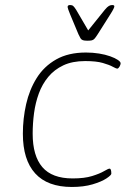

<svg xmlns="http://www.w3.org/2000/svg" viewBox="-20 -738 525 764"><path d="M266 6Q169 6 120 -48Q71 -102 71 -206Q71 -266 84 -323.5Q97 -381 126 -427.5Q155 -474 203.5 -501.5Q252 -529 322 -529Q349 -529 374 -525Q399 -521 418.5 -514Q438 -507 449 -499.5Q460 -492 460 -486Q460 -484 459 -480.5Q458 -477 456 -473.5Q454 -470 451.5 -467.5Q449 -465 447 -465Q442 -465 428.5 -472.5Q415 -480 389 -487.5Q363 -495 319 -495Q268 -495 232 -478Q196 -461 172 -432Q148 -403 134.5 -366Q121 -329 115.5 -288Q110 -247 110 -206Q110 -118 148.5 -73Q187 -28 269 -28Q316 -28 346.5 -37.5Q377 -47 394 -57Q411 -67 416 -67Q419 -67 420.5 -63.5Q422 -60 422.5 -55.5Q423 -51 423 -47Q423 -41 403.5 -28Q384 -15 348.5 -4.5Q313 6 266 6ZM427 -718Q430 -718 432.5 -717Q435 -716 435 -712Q435 -710 431.5 -702.5Q428 -695 419 -681L369 -602Q362 -591 357 -585Q352 -579 345.5 -577.5Q339 -576 328 -576Q316 -576 310 -578Q304 -580 300.5 -585.5Q297 -591 292 -602L259 -681Q254 -693 251.5 -700.5Q249 -708 249 -710Q249 -715 252 -716.5Q255 -718 259 -718Q267 -718 271.5 -714Q276 -710 283 -699L331 -617L397 -699Q407 -711 413.5 -714.5Q420 -718 427 -718Z"/></svg>

Font: Asap Thin
Style: Italic
Weight: 250
Italic angle: -6°
Designer: Pablo Cosgaya
Foundry: Omnibus-Type
Version: Version 3.001